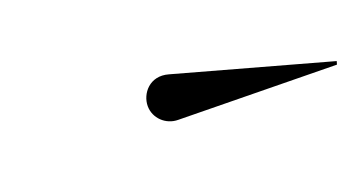

<svg xmlns="http://www.w3.org/2000/svg" viewBox="-24 -894 518 280"><g transform="rotate(-20 235.0 -754.0)"><path d="M224 -721 469 -717.5 470.5 -722.5 234 -788C206 -796 189 -774 189 -755C189 -736 205 -721 224 -721Z"/></g></svg>

Font: Bodoni* 36pt
Style: Italic
Weight: 400
Italic angle: -13°
Version: Version 2.3